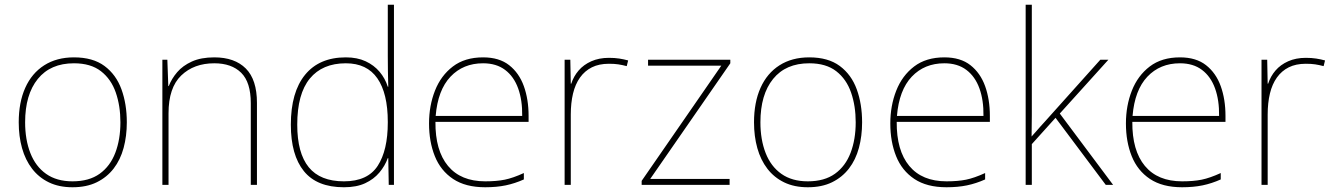

<svg xmlns="http://www.w3.org/2000/svg" viewBox="-20 -780 5626 810"><path d="M515 -264Q515 -206 501.5 -156Q488 -106 459.5 -69Q431 -32 388 -11Q345 10 286 10Q229 10 186.5 -10.5Q144 -31 115.5 -68Q87 -105 73 -155Q59 -205 59 -264Q59 -348 86.5 -409.5Q114 -471 166.5 -504.5Q219 -538 292 -538Q372 -538 421 -501.5Q470 -465 492.5 -403Q515 -341 515 -264ZM86 -264Q86 -191 108 -134.5Q130 -78 174.5 -46.5Q219 -15 286 -15Q356 -15 400.5 -47Q445 -79 466.5 -135.5Q488 -192 488 -264Q488 -333 468.5 -389.5Q449 -446 406 -479.5Q363 -513 292 -513Q193 -513 139.5 -447Q86 -381 86 -264Z M884 -538Q970 -538 1017 -491Q1064 -444 1064 -346V0H1038V-345Q1038 -433 997.5 -473Q957 -513 884 -513Q798 -513 744.5 -461.5Q691 -410 691 -302V0H665V-528H686L690 -417H692Q704 -448 727.5 -475.5Q751 -503 789.5 -520.5Q828 -538 884 -538Z M1431 10Q1317 10 1262 -58Q1207 -126 1207 -254Q1207 -391 1267 -464.5Q1327 -538 1439 -538Q1487 -538 1522.5 -521.5Q1558 -505 1581.5 -477Q1605 -449 1616 -414H1618Q1617 -448 1616.5 -480Q1616 -512 1616 -543V-760H1642V0H1620L1618 -113H1616Q1604 -80 1580.5 -52Q1557 -24 1520.5 -7Q1484 10 1431 10ZM1431 -15Q1531 -15 1573.5 -80.5Q1616 -146 1616 -263V-266Q1616 -386 1572 -449.5Q1528 -513 1439 -513Q1340 -513 1287 -448.5Q1234 -384 1234 -254Q1234 -134 1282.5 -74.5Q1331 -15 1431 -15Z M2018 -538Q2086 -538 2128 -505Q2170 -472 2190 -416.5Q2210 -361 2210 -291V-266H1817Q1816 -145 1870 -80Q1924 -15 2027 -15Q2075 -15 2109.5 -22Q2144 -29 2190 -50V-23Q2152 -6 2113.5 2Q2075 10 2027 10Q1944 10 1891.5 -25Q1839 -60 1814.5 -121Q1790 -182 1790 -259Q1790 -334 1815 -397.5Q1840 -461 1890.5 -499.5Q1941 -538 2018 -538ZM2018 -513Q1934 -513 1880.5 -456.5Q1827 -400 1818 -291H2183Q2184 -357 2166 -407Q2148 -457 2111 -485Q2074 -513 2018 -513Z M2549 -536Q2573 -536 2592.5 -533Q2612 -530 2630 -525L2624 -501Q2605 -506 2588.5 -508.5Q2572 -511 2549 -511Q2507 -511 2477 -496Q2447 -481 2427 -453Q2407 -425 2397.5 -385.5Q2388 -346 2388 -297V0H2362V-528H2386L2388 -427H2390Q2400 -458 2421 -482.5Q2442 -507 2474.5 -521.5Q2507 -536 2549 -536Z M3058 0H2687V-17L3023 -503H2714V-528H3061V-513L2723 -25H3058Z M3617 -264Q3617 -206 3603.5 -156Q3590 -106 3561.5 -69Q3533 -32 3490 -11Q3447 10 3388 10Q3331 10 3288.5 -10.5Q3246 -31 3217.5 -68Q3189 -105 3175 -155Q3161 -205 3161 -264Q3161 -348 3188.5 -409.5Q3216 -471 3268.5 -504.5Q3321 -538 3394 -538Q3474 -538 3523 -501.5Q3572 -465 3594.5 -403Q3617 -341 3617 -264ZM3188 -264Q3188 -191 3210 -134.5Q3232 -78 3276.5 -46.5Q3321 -15 3388 -15Q3458 -15 3502.5 -47Q3547 -79 3568.5 -135.5Q3590 -192 3590 -264Q3590 -333 3570.5 -389.5Q3551 -446 3508 -479.5Q3465 -513 3394 -513Q3295 -513 3241.5 -447Q3188 -381 3188 -264Z M3964 -538Q4032 -538 4074 -505Q4116 -472 4136 -416.5Q4156 -361 4156 -291V-266H3763Q3762 -145 3816 -80Q3870 -15 3973 -15Q4021 -15 4055.5 -22Q4090 -29 4136 -50V-23Q4098 -6 4059.5 2Q4021 10 3973 10Q3890 10 3837.5 -25Q3785 -60 3760.5 -121Q3736 -182 3736 -259Q3736 -334 3761 -397.5Q3786 -461 3836.5 -499.5Q3887 -538 3964 -538ZM3964 -513Q3880 -513 3826.5 -456.5Q3773 -400 3764 -291H4129Q4130 -357 4112 -407Q4094 -457 4057 -485Q4020 -513 3964 -513Z M4333 -385Q4333 -337 4333 -294Q4333 -251 4332 -203H4331Q4343 -216 4351.5 -226Q4360 -236 4369 -246Q4378 -256 4389 -268L4622 -528H4656L4451 -301L4676 0H4645L4433 -283L4333 -172V0H4307V-760H4333Z M4958 -538Q5026 -538 5068 -505Q5110 -472 5130 -416.5Q5150 -361 5150 -291V-266H4757Q4756 -145 4810 -80Q4864 -15 4967 -15Q5015 -15 5049.5 -22Q5084 -29 5130 -50V-23Q5092 -6 5053.5 2Q5015 10 4967 10Q4884 10 4831.5 -25Q4779 -60 4754.5 -121Q4730 -182 4730 -259Q4730 -334 4755 -397.5Q4780 -461 4830.5 -499.5Q4881 -538 4958 -538ZM4958 -513Q4874 -513 4820.5 -456.5Q4767 -400 4758 -291H5123Q5124 -357 5106 -407Q5088 -457 5051 -485Q5014 -513 4958 -513Z M5489 -536Q5513 -536 5532.5 -533Q5552 -530 5570 -525L5564 -501Q5545 -506 5528.5 -508.5Q5512 -511 5489 -511Q5447 -511 5417 -496Q5387 -481 5367 -453Q5347 -425 5337.5 -385.5Q5328 -346 5328 -297V0H5302V-528H5326L5328 -427H5330Q5340 -458 5361 -482.5Q5382 -507 5414.5 -521.5Q5447 -536 5489 -536Z"/></svg>

Font: Noto Sans Armenian Thin
Style: Regular
Weight: 250
Version: Version 2.007